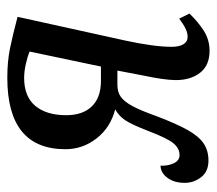

<svg xmlns="http://www.w3.org/2000/svg" viewBox="-54 -529 593 525"><g transform="rotate(-90 242.5 -266.5)"><path d="M286 -82Q286 -113 299 -174L312 -242H273Q253 -242 240 -232.5Q227 -223 215 -201Q203 -179 187 -134Q166 -79 149 -49Q132 -19 112.5 -6Q93 7 66 7Q36 7 20.5 -13Q5 -33 5 -58Q5 -87 19 -105.5Q33 -124 52 -124Q51 -104 58.5 -88Q66 -72 81 -72Q99 -72 113 -88.5Q127 -105 147 -158Q165 -204 176.5 -221Q188 -238 206 -248Q156 -261 126.5 -299Q97 -337 97 -384Q97 -543 292 -543Q336 -543 371 -536Q406 -529 459 -515L394 -220Q377 -141 377 -94Q377 -73 384 -61.5Q391 -50 404 -50Q415 -50 426.5 -55.5Q438 -61 454 -73L468 -45Q445 -21 420.5 -5.5Q396 10 366 10Q326 10 306 -16Q286 -42 286 -82ZM323 -287 364 -482Q350 -488 329.5 -492.5Q309 -497 292 -497Q241 -497 215.5 -466.5Q190 -436 190 -382Q190 -337 214 -312Q238 -287 284 -287Z"/></g></svg>

Font: Noto Serif Cond
Style: Italic
Weight: 400
Width: 3
Italic angle: -12°
Designer: Monotype Design Team
Foundry: Monotype Imaging Inc.
Version: Version 1.001